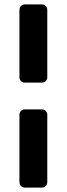

<svg xmlns="http://www.w3.org/2000/svg" viewBox="-20 -849 301 869"><path d="M92 -475Q82 -475 75 -482Q68 -489 68 -500V-804Q68 -815 75 -822Q82 -829 92 -829H169Q180 -829 187 -822Q194 -815 194 -804V-500Q194 -489 187 -482Q180 -475 169 -475ZM92 0Q82 0 75 -7Q68 -14 68 -25V-329Q68 -340 75 -347Q82 -354 92 -354H169Q180 -354 187 -347Q194 -340 194 -329V-25Q194 -14 187 -7Q180 0 169 0Z"/></svg>

Font: Rubik SemiBold
Style: Regular
Weight: 600
Designer: Hubert and Fischer
Foundry: Hubert and Fischer
Version: Version 2.300;gftools[0.9.30]